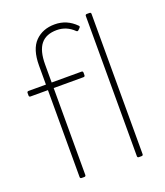

<svg xmlns="http://www.w3.org/2000/svg" viewBox="-139 -850 813 945"><g transform="rotate(-20 267.5 -378.0)"><path d="M125 0Q117 0 117 -8V-463H26Q18 -463 18 -471V-484Q18 -492 26 -492H117V-591Q117 -677 156 -716.5Q195 -756 258 -756Q322 -756 368 -709Q374 -704 367 -697L359 -689Q353 -683 347 -689Q309 -726 258 -726Q202 -726 174.5 -692Q147 -658 147 -586V-492H303Q311 -492 311 -484V-471Q311 -463 303 -463H147V-8Q147 0 139 0ZM425 0Q417 0 417 -8V-742Q417 -750 425 -750H439Q447 -750 447 -742V-8Q447 0 439 0Z"/></g></svg>

Font: LINE Seed Sans Thin
Style: Regular
Weight: 250
Designer: LINE VX Design & Dalton Maag Ltd & Sandoll Inc
Foundry: Dalton Maag Ltd
Version: Version 1.003